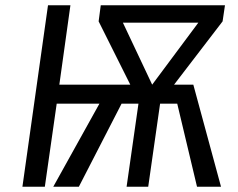

<svg xmlns="http://www.w3.org/2000/svg" viewBox="-20 -708 901 728"><path d="M824 -627 640 -387H713L818 0H727L652 -315H587L542 0H460L505 -315H441L279 0H182L357 -315H195L150 0H65L162 -688H247L205 -387H474L354 -627L362 -688H833ZM557 -387 732 -622H446Z"/></svg>

Font: FiraGO Book
Style: Italic
Weight: 350
Italic angle: -8°
Designer: bBox Type GmbH
Foundry: bBox Type GmbH
Version: Version 1.001